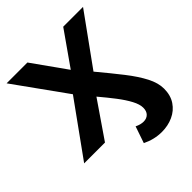

<svg xmlns="http://www.w3.org/2000/svg" viewBox="-243 -850 1206 1206"><g transform="rotate(-45 359.5 -247.0)"><path d="M8 0 265 -357 19 -700H204L364 -475L522 -700H698L457 -366Q528 -281 581.5 -212.5Q635 -144 665 -86Q695 -28 695 23Q695 82 667.5 123Q640 164 594 185Q548 206 493 206Q426 206 363 175L401 64Q431 79 458 79Q485 79 501.5 62.5Q518 46 518 15Q518 -15 496.5 -55.5Q475 -96 439 -143Q403 -190 359 -242L193 0Z"/></g></svg>

Font: Montserrat
Style: Bold
Weight: 700
Designer: Julieta Ulanovsky
Foundry: Julieta Ulanovsky
Version: Version 9.000; ttfautohint (v1.8.4.7-5d5b)